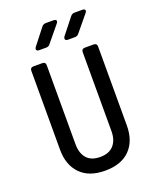

<svg xmlns="http://www.w3.org/2000/svg" viewBox="-172 -1049 943 1159"><g transform="rotate(-20 300.0 -470.0)"><path d="M300 10Q197 10 141.5 -47Q86 -104 86 -202V-709Q86 -730 107 -730H163Q185 -730 185 -709V-202Q185 -144 213.5 -111Q242 -78 300 -78Q357 -78 386.5 -111Q416 -144 416 -202V-709Q416 -730 437 -730H493Q515 -730 515 -709V-202Q515 -103 459.5 -46.5Q404 10 300 10ZM358 -810Q345 -810 341.5 -817.5Q338 -825 345 -836L425 -937Q435 -950 451 -950H501Q514 -950 518 -943Q522 -936 513 -925L429 -823Q419 -810 403 -810ZM174 -810Q160 -810 156.5 -817.5Q153 -825 161 -836L240 -937Q250 -950 266 -950H316Q329 -950 333 -943Q337 -936 328 -925L244 -823Q235 -810 219 -810Z"/></g></svg>

Font: Pitagon Sans Mono Medium
Style: Regular
Weight: 500
Monospace: yes
Designer: Travis Tran
Foundry: Pitagon
Version: Version 1.001; ttfautohint (v1.8.4.7-5d5b);gftools[0.9.26]